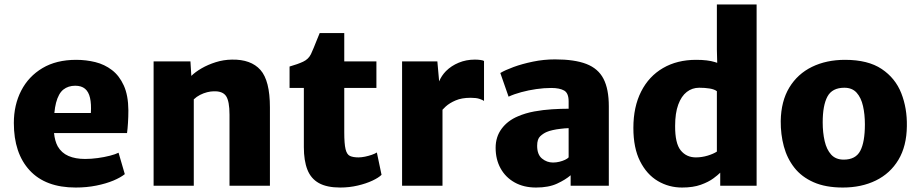

<svg xmlns="http://www.w3.org/2000/svg" viewBox="-20 -832 4112 860"><path d="M319 8Q184 8 113 -68.8Q42 -145.5 42 -281Q42 -362 75 -426Q108 -490 170.2 -527Q232.5 -564 321 -564Q365.5 -564 407 -553.8Q448.5 -543.5 481.5 -518.2Q514.5 -493 534.5 -449Q554.5 -405 555 -338Q555 -308 553.2 -281Q551.5 -254 549 -236H222Q225.5 -200.5 238.5 -176.5Q255.5 -147 286.5 -133.5Q317.5 -120 361 -120Q388 -120 417.5 -124Q447 -128 472.2 -134.5Q497.5 -141 511 -148L539 -52Q520.5 -37 487.8 -23.2Q455 -9.5 411.8 -0.8Q368.5 8 319 8ZM387 -326Q389.5 -366.5 383.2 -393.8Q377 -421 360.8 -434.5Q344.5 -448 317 -448Q285.5 -448 263.8 -430.8Q242 -413.5 231 -371.5Q226 -352 223.5 -326Z M668 0V-557H833L837 -492Q854.5 -509.5 883 -526Q911.5 -542.5 946.5 -553.5Q981.5 -564.5 1019 -565Q1104 -566.5 1146.5 -518.8Q1189 -471 1189 -351V0H1008V-318Q1008 -379 992.5 -401.8Q977 -424.5 937 -423Q924 -423 908 -419Q892 -415 876.2 -407Q860.5 -399 848 -387V0Z M1504 8Q1444 8 1408.2 -12Q1372.5 -32 1356.8 -72.2Q1341 -112.5 1341 -173V-438H1277V-534Q1314 -544.5 1338 -555.8Q1362 -567 1373 -590Q1378.5 -601.5 1385 -617.5Q1391.5 -633.5 1398.5 -651Q1405.5 -668.5 1412 -684H1522V-557H1666V-438H1522V-240Q1522 -188 1527.8 -164Q1533.5 -140 1547.5 -133.5Q1561.5 -127 1586 -127Q1598.5 -127 1614.5 -130.2Q1630.5 -133.5 1645 -138.5Q1659.5 -143.5 1668 -149L1689 -49Q1676 -36 1647.8 -22.8Q1619.5 -9.5 1582 -0.8Q1544.5 8 1504 8Z M1781 0V-557H1939L1947 -467.5Q1957.5 -493 1977.5 -513.5Q2001.5 -537.5 2034.8 -551.2Q2068 -565 2107 -565Q2119 -565 2131 -563.5Q2143 -562 2148 -559V-380Q2141.5 -384.5 2127.5 -389.2Q2113.5 -394 2088 -394Q2048 -394 2020.8 -382.2Q1993.5 -370.5 1976.5 -355Q1968.5 -347 1962 -340.5V0Z M2707 0H2536V-47Q2513 -27 2475.2 -9.5Q2437.5 8 2381 8Q2326 8 2285.2 -14.8Q2244.5 -37.5 2222.2 -77.8Q2200 -118 2200 -170Q2200 -219 2226.8 -255.2Q2253.5 -291.5 2300 -311Q2333.5 -325.5 2373 -332.8Q2412.5 -340 2452.2 -342.5Q2492 -345 2527 -345V-378Q2527 -415 2506.8 -426.5Q2486.5 -438 2449 -438Q2417 -438 2382.2 -433Q2347.5 -428 2315 -419.2Q2282.5 -410.5 2258 -399L2221 -505Q2241.5 -517.5 2280.2 -531.8Q2319 -546 2367.5 -556Q2416 -566 2466 -566Q2553.5 -566 2606.5 -545.5Q2659.5 -525 2683.2 -479Q2707 -433 2707 -356ZM2490.5 -255Q2472 -253 2455.5 -249.2Q2439 -245.5 2429 -241Q2413.5 -234.5 2399.8 -221.8Q2386 -209 2386 -179Q2386 -139.5 2407.8 -121.8Q2429.5 -104 2457 -104Q2471.5 -104 2485.8 -107.5Q2500 -111 2511 -116.2Q2522 -121.5 2527 -127V-258Q2509.5 -257.5 2490.5 -255Z M3206 0V-58.5Q3195 -47.5 3176 -33.5Q3154 -17 3119.2 -4.5Q3084.5 8 3035 8Q2976 8 2926.5 -21.2Q2877 -50.5 2847 -109.8Q2817 -169 2817 -259Q2817 -353.5 2851.8 -422Q2886.5 -490.5 2949.8 -527.2Q3013 -564 3098 -564Q3150 -564 3182 -554Q3187.5 -552 3192.5 -550.5L3191 -610V-812H3369V0ZM3159 -435.5Q3137.5 -439 3112 -439Q3080.5 -439 3056.2 -420.2Q3032 -401.5 3018 -363.5Q3004 -325.5 3004 -268Q3003.5 -190 3029 -158.5Q3054.5 -127 3097 -127Q3123.5 -127 3150 -135Q3176 -143 3191 -153V-423.5Q3180 -432 3159 -435.5Z M3755 8Q3678 8 3624.2 -15.8Q3570.5 -39.5 3538 -81Q3505.5 -122.5 3491 -176.2Q3476.5 -230 3477 -290Q3478.5 -379 3515.5 -440Q3552.5 -501 3617 -532.5Q3681.5 -564 3765 -564Q3868 -564 3929.2 -523Q3990.5 -482 4017 -414.5Q4043.5 -347 4042 -267Q4041 -177.5 4004.2 -116.2Q3967.5 -55 3903 -23.5Q3838.5 8 3755 8ZM3759 -117Q3812.5 -117 3833.2 -156.2Q3854 -195.5 3854 -275Q3854 -320 3845.5 -357.2Q3837 -394.5 3817 -416.8Q3797 -439 3762 -439Q3707.5 -439 3686.2 -399.5Q3665 -360 3665 -284Q3665 -238 3673.8 -200Q3682.5 -162 3703 -139.5Q3723.5 -117 3759 -117Z"/></svg>

Font: Koeln Type Sans ExtraBold
Style: Regular
Weight: 800
Designer: Eben Sorkin
Foundry: Eben Sorkin
Version: Version 2.001